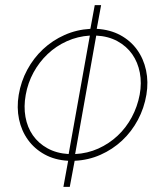

<svg xmlns="http://www.w3.org/2000/svg" viewBox="-20 -731 627 751"><path d="M358.4 -618.2Q410.6 -615.2 450.7 -593.5Q490.7 -571.8 516.1 -536.6Q541.5 -501.5 551.3 -456.1Q561 -410.6 552.7 -360.8Q543.9 -308.1 519.3 -262Q494.6 -215.8 457.5 -181.2Q420.4 -146.5 373 -125.5Q325.7 -104.5 272 -102.1L252.9 0H228L246.6 -102.1Q194.3 -105 154.5 -127Q114.7 -148.9 89.4 -184.1Q64 -219.2 54.4 -264.6Q44.9 -310.1 53.2 -359.9Q62 -412.6 86.7 -458.3Q111.3 -503.9 148.4 -538.6Q185.5 -573.2 232.7 -594.2Q279.8 -615.2 333.5 -618.2L350.6 -710.9H375.5ZM526.4 -360.8Q534.7 -406.2 526.9 -447Q519 -487.8 497.1 -519Q475.1 -550.3 439.5 -569.8Q403.8 -589.4 356.4 -591.8L273.9 -128.4Q322.3 -130.9 364.5 -149.9Q406.7 -168.9 439.9 -200Q473.1 -231 495.4 -272.5Q517.6 -314 526.4 -360.8ZM80.6 -359.9Q72.3 -314.5 79.6 -273.7Q86.9 -232.9 108.6 -201.7Q130.4 -170.4 165.8 -150.9Q201.2 -131.3 248.5 -128.4L331.5 -591.8Q283.7 -588.9 241.5 -569.8Q199.2 -550.8 166.3 -519.5Q133.3 -488.3 111.1 -447.5Q88.9 -406.7 80.6 -359.9Z"/></svg>

Font: Roboto Mono Thin
Style: Italic
Weight: 250
Designer: Google
Version: Version 2.000985; 2015; ttfautohint (v1.3)